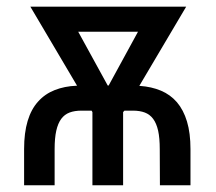

<svg xmlns="http://www.w3.org/2000/svg" viewBox="-20 -548 640 568"><path d="M51.3 0H141.6V-106.9Q141.6 -139.6 146.5 -161.4Q151.4 -183.1 161.1 -196.3Q170.9 -209.5 185.8 -215.1Q200.7 -220.7 221.2 -220.7H251L253.4 -216.3V0H344.2V-216.3L348.1 -220.7H373Q393.6 -220.7 408.4 -215.1Q423.3 -209.5 433.1 -196.3Q442.9 -183.1 447.8 -161.4Q452.6 -139.6 452.6 -106.9L453.1 0H543.5V-106.9Q543.5 -154.3 533.2 -188.5Q522.9 -222.7 503.4 -245.6Q483.9 -268.1 456.1 -279.8Q428.2 -291.5 393.6 -293.9H392.1L530.8 -528.3H69.8L208 -294.4H206.5Q170.9 -293 141.8 -281.5Q112.8 -270 92.8 -247.6Q72.3 -225.1 61.8 -190.2Q51.3 -155.3 51.3 -106.9ZM388.2 -454.1 303.2 -298.3 301.3 -294.9H298.8L296.9 -298.3L211.4 -454.1Z"/></svg>

Font: Roboto Mono
Style: Regular
Weight: 400
Monospace: yes
Designer: Google
Version: Version 3.000